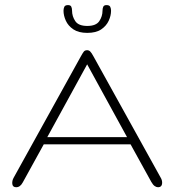

<svg xmlns="http://www.w3.org/2000/svg" viewBox="-20 -745 699 769"><path d="M44.9 4.9Q30.8 4.9 29.3 -8.1Q27.8 -21 34.7 -33.2L303.7 -519Q311.5 -533.2 315.9 -538.6Q320.3 -543.9 329.1 -543.9Q335.9 -543.9 341.3 -538.8Q346.7 -533.7 354.5 -519L624 -32.7Q629.4 -23.4 629.4 -13.7Q629.4 4.9 612.8 4.9Q606.4 4.9 599.6 0.2Q592.8 -4.4 585.9 -16.6L502.9 -167H155.3L71.3 -14.6Q61 4.9 44.9 4.9ZM169.4 -195.8H488.8L329.1 -487.3ZM329.6 -613.3Q294.9 -613.3 273.9 -627.4Q252.9 -641.6 243.7 -662.1Q234.4 -682.6 234.4 -702.1Q234.4 -710.4 237.5 -717.5Q240.7 -724.6 252.4 -724.6Q262.7 -724.6 265.6 -718Q268.6 -711.4 268.6 -702.1Q268.6 -679.7 281.5 -660.4Q294.4 -641.1 329.6 -641.1Q364.7 -641.1 377.7 -660.4Q390.6 -679.7 390.6 -702.1Q390.6 -711.4 393.6 -718Q396.5 -724.6 406.7 -724.6Q418.5 -724.6 421.6 -717.5Q424.8 -710.4 424.8 -702.1Q424.8 -682.6 415.5 -662.1Q406.2 -641.6 385.5 -627.4Q364.7 -613.3 329.6 -613.3Z"/></svg>

Font: Gruppo
Style: Regular
Weight: 400
Designer: Vernon Adams
Foundry: Vernon Adams
Version: Version 1.001; ttfautohint (v1.8.4.7-5d5b);gftools[0.9.28]